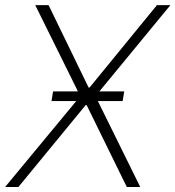

<svg xmlns="http://www.w3.org/2000/svg" viewBox="-59 -748 701 768"><path d="M135.3 -727.5 295.4 -397.9H299.3L568.8 -727.5H622.6L322.8 -363.3L502 0H448.2L287.6 -327.6H283.7L14.6 0H-38.6L262.2 -363.3L82 -727.5ZM147 -343.8 153.3 -382.3H438L431.6 -343.8Z"/></svg>

Font: Inter Display Extra Light
Style: Italic
Weight: 200
Italic angle: -9.39999°
Designer: Rasmus Andersson
Foundry: rsms
Version: Version 4.000;git-4fc901f